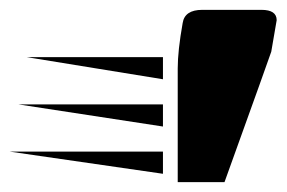

<svg xmlns="http://www.w3.org/2000/svg" viewBox="-120 -645 582 390"><path d="M211 -337V-292L-100 -337ZM211 -433V-388L-83 -433ZM211 -529V-484L-66 -529ZM442 -604 431 -540Q430 -536 336 -275H241V-506Q241 -542 251 -598Q255 -625 291 -625H411Q442 -625 442 -604Z"/></svg>

Font: Faster One
Style: Regular
Weight: 400
Designer: Eduardo Rodriguez Tunni
Foundry: Eduardo Rodriguez Tunni
Version: Version 1.002